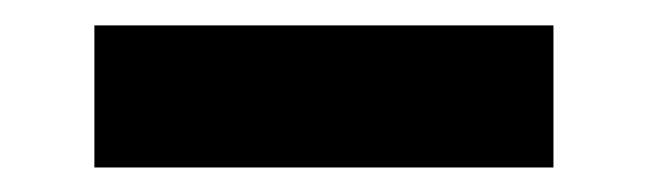

<svg xmlns="http://www.w3.org/2000/svg" viewBox="-20 -331 523 155"><path d="M426.8 -195.8H56.2V-310.5H426.8Z"/></svg>

Font: Vazirmatn UI FD ExtraBold
Style: Regular
Weight: 800
Designer: Saber Rastikerdar
Foundry: Saber Rastikerdar
Version: Version 33.003